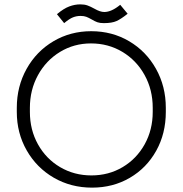

<svg xmlns="http://www.w3.org/2000/svg" viewBox="-20 -843 838 880"><path d="M57 -330V-349Q57 -447 102 -527.5Q147 -608 225 -654Q303 -700 398 -700Q494 -700 572 -654Q650 -608 695 -527.5Q740 -447 740 -349V-330Q740 -231 696 -152Q652 -73 575 -28Q498 17 402 17Q305 17 226.5 -28.5Q148 -74 102.5 -153.5Q57 -233 57 -330ZM680 -330V-349Q680 -432 642.5 -499.5Q605 -567 540.5 -605.5Q476 -644 397 -644Q319 -644 255 -605Q191 -566 154 -498.5Q117 -431 117 -349V-330Q117 -248 154 -181.5Q191 -115 255.5 -77Q320 -39 399 -39Q478 -39 542 -77Q606 -115 643 -181.5Q680 -248 680 -330ZM348 -823Q367 -823 381 -818Q395 -813 413 -803Q439 -788 458 -788Q491 -788 531 -821L565 -780Q535 -756 514 -746.5Q493 -737 456 -737Q438 -737 426.5 -741Q415 -745 400 -754Q386 -762 375.5 -766Q365 -770 349 -770Q331 -770 314.5 -763.5Q298 -757 274 -737L241 -778Q272 -804 297.5 -813.5Q323 -823 348 -823Z"/></svg>

Font: Bellota
Style: Regular
Weight: 400
Designer: Kemie Guaida
Foundry: Kemie Guaida
Version: Version 4.001